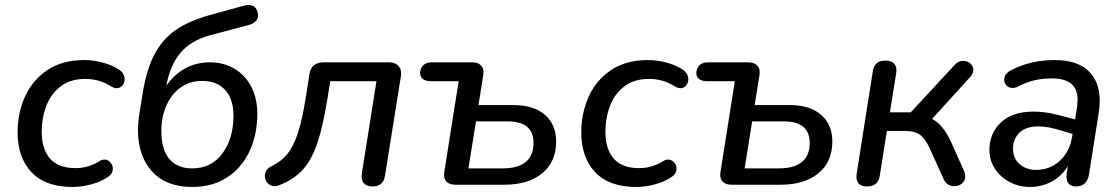

<svg xmlns="http://www.w3.org/2000/svg" viewBox="-20 -735 4451 764"><path d="M50 -209Q50 -284 79 -349.5Q108 -415 167.5 -455.5Q227 -496 315 -496Q351 -496 387 -486.5Q423 -477 449 -461Q463 -453 469.5 -442Q476 -431 476 -420Q476 -405 467 -394.5Q458 -384 444 -384Q435 -384 424 -390Q378 -421 319 -421Q260 -421 221 -391Q182 -361 164 -313Q146 -265 146 -210Q146 -142 179 -104Q212 -66 281 -66Q332 -66 378 -95Q386 -100 396 -100Q409 -100 419 -89Q429 -78 429 -64Q429 -43 408 -30Q382 -12 343.5 -1.5Q305 9 269 9Q161 9 105.5 -49.5Q50 -108 50 -209Z M529 -218Q529 -244 534 -279L546 -353Q561 -453 593 -515.5Q625 -578 679 -615.5Q733 -653 822 -677L953 -713Q959 -715 970 -715Q998 -715 1005 -686Q1007 -678 1007 -674Q1007 -660 997.5 -650.5Q988 -641 972 -636L817 -595Q739 -574 697.5 -524Q656 -474 642 -394Q671 -437 715.5 -462Q760 -487 816 -487Q870 -487 913 -461.5Q956 -436 980 -389.5Q1004 -343 1004 -283Q1004 -200 973 -133.5Q942 -67 883.5 -29Q825 9 745 9Q641 9 585 -53Q529 -115 529 -218ZM909 -275Q909 -341 876 -377Q843 -413 785 -413Q734 -413 697.5 -386Q661 -359 641.5 -313.5Q622 -268 622 -215Q622 -139 654 -102Q686 -65 745 -65Q821 -65 865 -124.5Q909 -184 909 -275Z M1420 -46 1478 -412H1294L1284 -349Q1266 -235 1243 -166.5Q1220 -98 1184 -59Q1148 -20 1091 2Q1082 6 1073 6Q1056 6 1045 -6.5Q1034 -19 1034 -35Q1034 -47 1040.5 -57Q1047 -67 1059 -73Q1098 -91 1123.5 -122.5Q1149 -154 1166.5 -209Q1184 -264 1198 -355L1211 -438Q1218 -487 1268 -487H1527Q1550 -487 1563 -475.5Q1576 -464 1576 -443Q1576 -435 1575 -430L1512 -36Q1506 7 1462 7Q1438 7 1427 -6.5Q1416 -20 1420 -46Z M1747 -39Q1747 -47 1748 -51L1805 -412H1694Q1672 -412 1661 -422Q1650 -432 1652 -450Q1658 -487 1700 -487H1858Q1883 -487 1895 -473.5Q1907 -460 1903 -436L1884 -317H2022Q2104 -317 2148.5 -278Q2193 -239 2193 -172Q2193 -91 2137.5 -45.5Q2082 0 1988 0H1792Q1771 0 1759 -10Q1747 -20 1747 -39ZM2103 -166Q2103 -252 2000 -252H1874L1844 -65H1980Q2041 -65 2072 -90.5Q2103 -116 2103 -166Z M2293 -209Q2293 -284 2322 -349.5Q2351 -415 2410.5 -455.5Q2470 -496 2558 -496Q2594 -496 2630 -486.5Q2666 -477 2692 -461Q2706 -453 2712.5 -442Q2719 -431 2719 -420Q2719 -405 2710 -394.5Q2701 -384 2687 -384Q2678 -384 2667 -390Q2621 -421 2562 -421Q2503 -421 2464 -391Q2425 -361 2407 -313Q2389 -265 2389 -210Q2389 -142 2422 -104Q2455 -66 2524 -66Q2575 -66 2621 -95Q2629 -100 2639 -100Q2652 -100 2662 -89Q2672 -78 2672 -64Q2672 -43 2651 -30Q2625 -12 2586.5 -1.5Q2548 9 2512 9Q2404 9 2348.5 -49.5Q2293 -108 2293 -209Z M2846 -39Q2846 -47 2847 -51L2904 -412H2793Q2771 -412 2760 -422Q2749 -432 2751 -450Q2757 -487 2799 -487H2957Q2982 -487 2994 -473.5Q3006 -460 3002 -436L2983 -317H3121Q3203 -317 3247.5 -278Q3292 -239 3292 -172Q3292 -91 3236.5 -45.5Q3181 0 3087 0H2891Q2870 0 2858 -10Q2846 -20 2846 -39ZM3202 -166Q3202 -252 3099 -252H2973L2943 -65H3079Q3140 -65 3171 -90.5Q3202 -116 3202 -166Z M3389 -45 3453 -451Q3459 -494 3503 -494Q3527 -494 3538.5 -481Q3550 -468 3546 -443L3521 -288H3604L3780 -478Q3794 -493 3813 -493Q3829 -493 3841 -482.5Q3853 -472 3853 -457Q3853 -442 3840 -428L3689 -262Q3733 -239 3765 -169L3816 -55Q3821 -42 3821 -34Q3821 -16 3808 -5Q3795 6 3777 6Q3764 6 3752.5 -1Q3741 -8 3735 -22L3679 -146Q3661 -185 3639.5 -199.5Q3618 -214 3583 -214H3509L3481 -37Q3475 7 3430 7Q3406 7 3395.5 -6.5Q3385 -20 3389 -45Z M3917 -138Q3917 -204 3962.5 -247.5Q4008 -291 4093 -291Q4140 -291 4192 -277L4258 -260L4266 -311Q4268 -331 4268 -338Q4268 -423 4166 -423Q4128 -423 4096 -415.5Q4064 -408 4032 -391Q4020 -385 4010 -385Q3995 -385 3985.5 -394.5Q3976 -404 3976 -418Q3976 -443 4006 -457Q4083 -496 4176 -496Q4266 -496 4311 -453Q4356 -410 4356 -334Q4356 -309 4352 -286L4313 -39Q4309 -17 4296 -5Q4283 7 4262 7Q4244 7 4234 -2.5Q4224 -12 4224 -31Q4224 -40 4225 -45L4229 -74Q4204 -33 4164 -12Q4124 9 4078 9Q4035 9 3998 -10.5Q3961 -30 3939 -63.5Q3917 -97 3917 -138ZM4103 -59Q4157 -59 4196.5 -94.5Q4236 -130 4246 -190L4248 -202L4201 -216Q4150 -232 4112 -232Q4062 -232 4036.5 -207Q4011 -182 4011 -144Q4011 -104 4037.5 -81.5Q4064 -59 4103 -59Z"/></svg>

Font: SN Pro
Style: Italic
Weight: 400
Italic angle: -9°
Designer: Tobias Whetton
Foundry: Supernotes
Version: Version 1.003